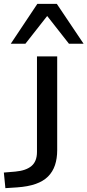

<svg xmlns="http://www.w3.org/2000/svg" viewBox="-95 -784 454 997"><path d="M-67 193 -75 112 -15 107Q40 102 68.5 78Q97 54 97 5V-491H202V-4Q202 39 190.5 73.5Q179 108 154.5 132.5Q130 157 90.5 171Q51 185 -6 189ZM-39 -557 99 -764H200L339 -557H263L150 -701L37 -557Z"/></svg>

Font: Nunito Sans 10pt Expanded Medium
Style: Regular
Weight: 500
Width: 7
Designer: Vernon Adams
Foundry: Vernon Adams
Version: Version 3.101;gftools[0.9.27]